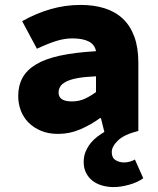

<svg xmlns="http://www.w3.org/2000/svg" viewBox="-20 -532 640 780"><path d="M442 228Q417 228 394.5 221.5Q372 215 355.5 202Q339 189 329.5 170Q320 151 320 126Q320 102 328.5 82.5Q337 63 349.5 48Q362 33 377 22Q392 11 404 4L390 -52H386Q349 -25 306 -6.5Q263 12 216 12Q177 12 147 -0.5Q117 -13 96 -34Q75 -55 64.5 -83Q54 -111 54 -142Q54 -184 71.5 -216Q89 -248 126.5 -270.5Q164 -293 224 -306Q284 -319 370 -324Q365 -351 340.5 -363.5Q316 -376 274 -376Q242 -376 208.5 -365.5Q175 -355 130 -334L70 -446Q127 -478 186 -495Q245 -512 308 -512Q361 -512 404.5 -498.5Q448 -485 478.5 -456.5Q509 -428 525.5 -383.5Q542 -339 542 -278V0Q485 14 459.5 38.5Q434 63 434 86Q434 109 449.5 118.5Q465 128 484 128Q496 128 508 124.5Q520 121 528 116L562 192Q539 209 504.5 218.5Q470 228 442 228ZM272 -120Q302 -120 326 -131.5Q350 -143 370 -158V-222Q324 -220 294.5 -214.5Q265 -209 248 -200Q231 -191 224.5 -180Q218 -169 218 -156Q218 -120 272 -120Z"/></svg>

Font: Source Code Pro Black
Style: Regular
Weight: 900
Monospace: yes
Designer: Paul D. Hunt, Teo Tuominen
Foundry: Adobe Systems Incorporated
Version: Version 2.030;PS 1.000;hotconv 16.6.51;makeotf.lib2.5.65220